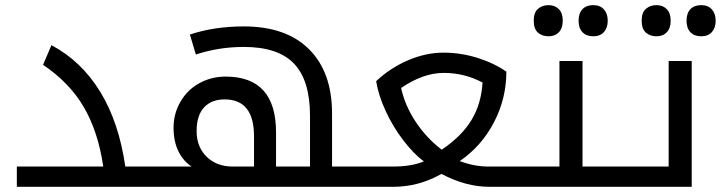

<svg xmlns="http://www.w3.org/2000/svg" viewBox="-20 -720 2784 740"><path d="M44.9 -78.1H377.9Q358.4 -212.4 303.2 -306.9Q248 -401.4 146 -470.2L178.2 -545.9Q293.5 -484.9 366 -366.7Q438.5 -248.5 462.9 -78.1H574.2Q579.1 -78.1 579.1 -74.2V-4.9Q579.1 0 574.2 0H44.9Z M959 -194.8Q959 -336.9 845.7 -336.9Q794.9 -336.9 766.4 -305.9Q737.8 -274.9 737.8 -214.4Q737.8 -153.8 776.4 -116Q814.9 -78.1 877 -78.1H959ZM564 0Q559.1 0 559.1 -4.9V-74.2Q559.1 -78.1 564 -78.1H718.8Q687 -98.1 668 -136.2Q648.9 -174.3 648.9 -228.3Q648.9 -282.2 675.8 -328.4Q702.6 -374.5 748.8 -399.7Q794.9 -424.8 849.6 -424.8Q1043.9 -424.8 1043.9 -210V-78.1H1174.8V-273.9Q1174.8 -410.2 1113.3 -474.6Q1051.8 -539.1 919.9 -539.1Q822.8 -539.1 734.9 -509.8L711.9 -586.9Q805.7 -618.2 919.9 -618.2Q1083 -618.2 1171.4 -530Q1259.8 -441.9 1259.8 -282.2V-78.1H1389.6Q1395 -78.1 1395 -74.2V-4.9Q1395 0 1389.6 0Z M1525.9 -380.9Q1541 -312.5 1582.5 -250Q1624 -187.5 1682.6 -143.1Q1759.8 -195.3 1797.4 -257.8Q1835 -320.3 1839.8 -401.9Q1770 -439 1690.4 -439Q1610.8 -439 1525.9 -380.9ZM1866.7 0Q1774.4 0 1681.6 -49.8Q1593.8 0 1495.6 0H1379.9Q1375 0 1375 -4.9V-74.2Q1375 -78.1 1379.9 -78.1H1494.6Q1566.4 -78.1 1613.8 -98.1Q1575.2 -126 1534.9 -178.5Q1494.6 -231 1466.6 -291.7Q1438.5 -352.5 1429.7 -407.2Q1484.4 -458.5 1553 -487.8Q1621.6 -517.1 1688.7 -517.1Q1755.9 -517.1 1819.8 -497.1Q1883.8 -477.1 1931.6 -443.8Q1931.6 -340.3 1883.8 -248.5Q1835.9 -156.7 1752 -99.1Q1807.6 -78.1 1862.8 -78.1H1983.9Q1988.8 -78.1 1988.8 -74.2V-4.9Q1988.8 0 1983.9 0Z M1974.1 0Q1969.2 0 1969.2 -4.9V-74.2Q1969.2 -78.1 1974.1 -78.1H2136.2V-484.9H2225.1V-78.1H2375Q2379.9 -78.1 2379.9 -74.2V-4.9Q2379.9 0 2375 0ZM2307.6 -596.4Q2293 -580.1 2266.6 -580.1Q2240.2 -580.1 2225.1 -595.7Q2210 -611.3 2210 -640.1Q2210 -668.9 2224.9 -684.6Q2239.7 -700.2 2266.4 -700.2Q2293 -700.2 2307.6 -683.8Q2322.3 -667.5 2322.3 -640.1Q2322.3 -612.8 2307.6 -596.4ZM2134 -595.7Q2119.1 -580.1 2094.5 -580.1Q2069.8 -580.1 2053.5 -594.2Q2037.1 -608.4 2037.1 -640.1Q2037.1 -671.9 2053.5 -686Q2069.8 -700.2 2094.2 -700.2Q2118.7 -700.2 2133.8 -684.8Q2148.9 -669.4 2148.9 -640.4Q2148.9 -611.3 2134 -595.7Z M2365.2 0Q2360.4 0 2360.4 -4.9V-74.2Q2360.4 -78.1 2365.2 -78.1H2557.1V-484.9H2646V0ZM2723.6 -596.4Q2709 -580.1 2682.6 -580.1Q2656.2 -580.1 2641.1 -595.7Q2626 -611.3 2626 -640.1Q2626 -668.9 2640.9 -684.6Q2655.8 -700.2 2682.4 -700.2Q2709 -700.2 2723.6 -683.8Q2738.3 -667.5 2738.3 -640.1Q2738.3 -612.8 2723.6 -596.4ZM2550 -595.7Q2535.2 -580.1 2510.5 -580.1Q2485.8 -580.1 2469.5 -594.2Q2453.1 -608.4 2453.1 -640.1Q2453.1 -671.9 2469.5 -686Q2485.8 -700.2 2510.3 -700.2Q2534.7 -700.2 2549.8 -684.8Q2564.9 -669.4 2564.9 -640.4Q2564.9 -611.3 2550 -595.7Z"/></svg>

Font: DroidArabicKufi
Style: Regular
Weight: 400
Designer: Pascal Zoghbi
Foundry: Ascender Corporation
Version: Version 1.00